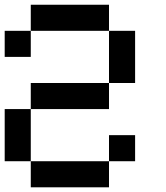

<svg xmlns="http://www.w3.org/2000/svg" viewBox="-20 -798 707 818"><path d="M444.4 -111.1V-222.2H555.6V-111.1ZM111.1 0V-111.1H444.4V0ZM0 -111.1V-333.3H111.1V-111.1ZM111.1 -666.7V-777.8H444.4V-666.7ZM0 -555.6V-666.7H111.1V-555.6ZM444.4 -444.4V-666.7H555.6V-444.4ZM111.1 -333.3V-444.4H444.4V-333.3Z"/></svg>

Font: Pixeloid Mono
Style: Regular
Weight: 400
Monospace: yes
Designer: GGBotNet
Foundry: GGBotNet
Version: 0.5